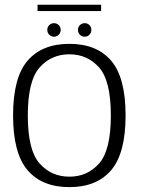

<svg xmlns="http://www.w3.org/2000/svg" viewBox="-20 -783 602 808"><path d="M272 4.5Q387 4.5 447.8 -66.8Q508.5 -138 508.5 -297.5Q508.5 -456.5 447.8 -527.5Q387 -598.5 272 -598.5Q157 -598.5 96 -527.5Q35 -456.5 35 -297.5Q35 -138 96 -66.8Q157 4.5 272 4.5ZM272 -39.5Q196 -39.5 146.5 -95.2Q97 -151 97 -297Q97 -443 146.5 -498.8Q196 -554.5 272 -554.5Q348 -554.5 397.2 -498.8Q446.5 -443 446.5 -297Q446.5 -151 397.2 -95.2Q348 -39.5 272 -39.5ZM207 -628.5Q219 -628.5 227.2 -637Q235.5 -645.5 235.5 -657Q235.5 -669 227.2 -677.2Q219 -685.5 207 -685.5Q195.5 -685.5 187.2 -677.2Q179 -669 179 -657Q179 -645.5 187.2 -637Q195.5 -628.5 207 -628.5ZM336.5 -628.5Q348.5 -628.5 356.5 -637Q364.5 -645.5 364.5 -657Q364.5 -669 356.5 -677.2Q348.5 -685.5 336.5 -685.5Q324.5 -685.5 316.2 -677.2Q308 -669 308 -657Q308 -645.5 316.2 -637Q324.5 -628.5 336.5 -628.5ZM138 -736.5H405.5V-763H138Z"/></svg>

Font: Anybody UltraCondensed Thin Light
Style: Regular
Weight: 300
Version: Version 1.111